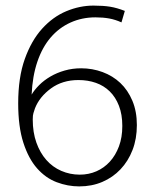

<svg xmlns="http://www.w3.org/2000/svg" viewBox="-20 -658 544 686"><path d="M314 -638Q349 -638 373.5 -634Q398 -630 426 -619L414 -578Q392 -588 370 -592Q348 -596 321 -596Q273 -596 232 -577.5Q191 -559 161 -524Q131 -489 113.5 -437.5Q96 -386 93 -320Q103 -337 120 -354Q137 -371 160 -384.5Q183 -398 211 -406Q239 -414 270 -414Q310 -414 346.5 -400.5Q383 -387 410 -361.5Q437 -336 453 -298Q469 -260 469 -211Q469 -162 453.5 -122Q438 -82 410.5 -53Q383 -24 345.5 -8Q308 8 263 8Q222 8 182.5 -7Q143 -22 112.5 -56.5Q82 -91 63.5 -148Q45 -205 45 -289Q45 -381 68.5 -447Q92 -513 130.5 -555.5Q169 -598 217 -618Q265 -638 314 -638ZM97 -231Q97 -185 110 -148.5Q123 -112 145.5 -86.5Q168 -61 199 -47.5Q230 -34 265 -34Q297 -34 324.5 -46Q352 -58 372.5 -80.5Q393 -103 405 -135Q417 -167 417 -208Q417 -249 405 -280Q393 -311 372 -331.5Q351 -352 322.5 -362Q294 -372 260 -372Q203 -372 162 -342Q121 -312 105 -271Q102 -261 99.5 -254Q97 -247 97 -231Z"/></svg>

Font: Mukta Vaani ExtraLight
Style: Regular
Weight: 275
Designer: Noopur Datye, Girish Dalvi, Yashodeep Gholap, Pallavi Karambelkar
Foundry: Ek Type
Version: Version 2.538;PS 1.000;hotconv 16.6.51;makeotf.lib2.5.65220;